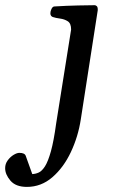

<svg xmlns="http://www.w3.org/2000/svg" viewBox="-143 -507 454 746"><path d="M-38.6 219.2Q-81.5 219.2 -102.3 195.1Q-123 170.9 -123 146.5Q-123 129.4 -113 116Q-103 102.5 -90.1 94.7Q-77.1 86.9 -67.9 86.9Q-46.9 86.9 -43 98.6L-17.6 169.4Q-4.9 168.9 7.6 163.3Q20 157.7 32 138.9Q43.9 120.1 54.9 80.6Q65.9 41 75.2 -27.3L133.3 -392.1Q133.3 -416 120.4 -424.3Q107.4 -432.6 90.6 -434.8Q73.7 -437 62 -440.9Q58.1 -442.4 55.4 -445.8Q52.7 -449.2 52.7 -455.6Q52.7 -463.4 57.1 -472.4Q61.5 -481.4 67.9 -481.9Q117.2 -484.9 160.6 -485.8Q204.1 -486.8 225.1 -486.8Q229 -486.8 233.2 -482.9Q237.3 -479 236.8 -467.3L170.9 -43Q160.6 23.9 132.3 84Q104 144 60.5 181.6Q17.1 219.2 -38.6 219.2Z"/></svg>

Font: Gelasio
Style: Italic
Weight: 400
Italic angle: -8.5°
Designer: Eben Sorkin
Foundry: Eben Sorkin
Version: Version 1.008